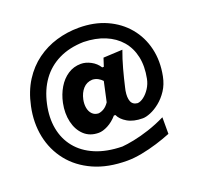

<svg xmlns="http://www.w3.org/2000/svg" viewBox="-157 -951 1316 1283"><g transform="rotate(-20 501.0 -310.0)"><path d="M461.6 -200.2Q434.7 -201.5 418.1 -218.6Q401.4 -235.7 396.2 -263.2Q391.1 -290.7 397.6 -322.6Q407.1 -367.2 432.6 -395.6Q458.2 -424 498.4 -426.1Q520.3 -425.3 538.2 -415.7Q556 -406.1 568.7 -391.9L537.9 -251Q520.5 -225.4 500.8 -213.7Q481.1 -202 461.6 -200.2ZM535.5 162.8Q583.5 162.8 639.3 152.1Q695.1 141.4 750.9 124.3Q806.6 107.1 853.5 88.1V-29.9Q792 0.3 731.8 20Q671.5 39.7 620.5 49.8Q569.5 59.9 535.5 62.5Q424.6 60.4 344.6 26.2Q264.6 -8 216.6 -67.7Q168.5 -127.4 153.9 -206.5Q139.3 -285.6 159.5 -377.6Q179.9 -471.5 228.4 -538.7Q277 -606 352.7 -643.1Q428.4 -680.3 529.6 -682.8Q615.1 -681 681 -653.7Q746.9 -626.5 789.3 -577.4Q831.7 -528.3 846.5 -459.9Q861.3 -391.4 844.7 -307.3Q837.6 -271.3 818.4 -241.8Q799.2 -212.2 775.7 -194.4Q752.3 -176.6 731.3 -175.1Q696.8 -178.1 685.8 -206.1Q674.8 -234.2 682.9 -281.4L687.3 -301.6Q701.5 -363.9 718.4 -426Q735.4 -488.1 756.7 -545.6L620.1 -538.9L601.2 -480.6H589.8Q568.7 -514.2 532.8 -533Q496.9 -551.8 463.1 -551.8Q411.3 -551.8 370.1 -524.4Q328.9 -497.1 301.4 -450.8Q273.8 -404.5 261.9 -347Q247.6 -276.2 261.9 -214.6Q276.2 -153 316.4 -115.2Q356.6 -77.5 419.4 -77.5Q448.2 -77.5 484.9 -96.4Q521.5 -115.4 552.9 -151.5H563.6Q578.9 -117.2 621.2 -92.6Q663.4 -68 729.3 -68Q752.1 -68 784.9 -81.5Q817.7 -94.9 851.6 -122.2Q885.6 -149.4 912.6 -190.3Q939.6 -231.1 950.4 -286.1Q970.7 -389.2 949.3 -479.4Q927.9 -569.7 870.9 -637.9Q814 -706.2 727.6 -744.8Q641.3 -783.4 531.7 -783.4Q449.5 -783.4 372.8 -760.6Q296.1 -737.8 231.5 -690.9Q167 -644 120.8 -571.7Q74.7 -499.3 53.9 -400.2Q30.1 -288.2 50.9 -186.8Q71.8 -85.4 134 -6.8Q196.1 71.9 297.2 117.4Q398.3 162.8 535.5 162.8Z"/></g></svg>

Font: Pinar FD VF
Style: Regular
Weight: 300
Designer: Amin Abedi
Version: Version 2.000